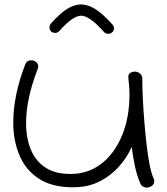

<svg xmlns="http://www.w3.org/2000/svg" viewBox="-20 -781 758 869"><path d="M643 68Q635 68 627 63.5Q619 59 615 49Q599 12 590 -32Q581 -76 576 -116Q554 -66 517 -25.5Q480 15 433 39Q386 63 332 66Q230 71 165.5 33.5Q101 -4 70.5 -72.5Q40 -141 40 -227Q40 -289 54 -355.5Q68 -422 94 -489Q101 -508 121 -508Q135 -508 144 -500Q153 -492 153 -480Q153 -475 150 -467Q125 -403 111.5 -341Q98 -279 98 -223Q98 -156 120 -103Q142 -50 189 -20.5Q236 9 311 6Q385 3 442.5 -43Q500 -89 533 -169.5Q566 -250 566 -353Q566 -371 564.5 -390Q563 -409 561 -428Q559 -445 569.5 -451Q580 -457 591 -457Q605 -456 614.5 -447.5Q624 -439 624 -425Q624 -385 626.5 -334Q629 -283 633.5 -228Q638 -173 644 -122Q650 -71 658 -31.5Q666 8 676 28Q678 31 678 34Q678 37 678 40Q678 53 667 60.5Q656 68 643 68ZM470 -628Q458 -628 451 -636Q416 -675 391 -692.5Q366 -710 346 -710Q327 -709 303.5 -692.5Q280 -676 248 -640Q240 -632 229 -632Q220 -632 212 -638Q204 -646 204 -657Q204 -667 210 -674Q251 -720 282.5 -740Q314 -760 346 -761Q378 -761 412 -739.5Q446 -718 489 -670Q496 -661 496 -653Q496 -642 487 -634Q480 -628 470 -628Z"/></svg>

Font: Hachi Maru Pop
Style: Regular
Weight: 400
Designer: Nontynet
Foundry: Nontynet
Version: Version 1.300